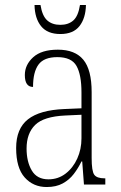

<svg xmlns="http://www.w3.org/2000/svg" viewBox="-20 -743 486 773"><path d="M168 10Q114 10 79.5 -28.5Q45 -67 45 -147Q45 -225 92.5 -262.5Q140 -300 239 -304L308 -307V-371Q308 -442 288 -477.5Q268 -513 211 -513Q157 -513 135 -483Q113 -453 113 -393Q80 -393 80 -441Q80 -482 113.5 -512.5Q147 -543 213 -543Q282 -543 315.5 -502.5Q349 -462 349 -372V-107Q349 -54 359.5 -39.5Q370 -25 401 -25H404V0H318L311 -93H308Q295 -66 277 -42.5Q259 -19 232.5 -4.5Q206 10 168 10ZM175 -21Q214 -21 244 -44Q274 -67 291 -104.5Q308 -142 308 -186V-281L243 -278Q156 -274 121.5 -240Q87 -206 87 -145Q87 -92 108 -56.5Q129 -21 175 -21ZM223 -606Q171 -606 145.5 -637.5Q120 -669 119 -723H143Q150 -679 170 -661Q190 -643 223 -643Q255 -643 275 -660.5Q295 -678 302 -723H326Q325 -670 300 -638Q275 -606 223 -606Z"/></svg>

Font: Noto Serif Tamil Condensed ExtraLight
Style: Regular
Weight: 200
Width: 3
Designer: Indian Type Foundry, Tom Grace, and the Monotype Design Team
Foundry: Monotype Imaging Inc.
Version: Version 2.004; ttfautohint (v1.8.4.7-5d5b)